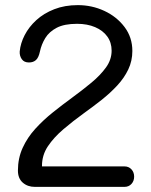

<svg xmlns="http://www.w3.org/2000/svg" viewBox="-20 -730 589 750"><path d="M116 0Q88 0 69 -16.5Q50 -33 50 -64Q50 -112 68.5 -152.5Q87 -193 118 -227Q149 -261 186.5 -291Q224 -321 261 -348Q302 -378 337 -407Q372 -436 394 -466.5Q416 -497 416 -532Q416 -564 399 -587.5Q382 -611 351.5 -624Q321 -637 281 -637Q231 -637 201.5 -621.5Q172 -606 157 -581.5Q142 -557 136 -529Q131 -505 120.5 -495.5Q110 -486 93 -486Q74 -486 65 -499Q56 -512 57 -529Q60 -561 76.5 -593Q93 -625 122 -651.5Q151 -678 192 -694Q233 -710 284 -710Q339 -710 387.5 -687.5Q436 -665 466.5 -624.5Q497 -584 497 -531Q497 -492 481 -458.5Q465 -425 437.5 -395.5Q410 -366 376.5 -339.5Q343 -313 308 -288Q265 -257 227.5 -225Q190 -193 167 -158.5Q144 -124 144 -82V-80H466Q483 -80 493.5 -68.5Q504 -57 504 -40Q504 -23 493.5 -11.5Q483 0 466 0Z"/></svg>

Font: National Park
Style: Regular
Weight: 400
Designer: Andrea Herstowski, Ben Hoepner
Version: Version 1.009